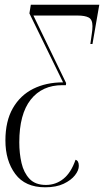

<svg xmlns="http://www.w3.org/2000/svg" viewBox="-20 -556 442 816"><path d="M172 240Q87 240 45 183.5Q3 127 3 41Q3 -41 34.5 -96Q66 -151 121 -178.5Q176 -206 248 -206L105 -499L111 -536H402L373 -369H364Q367 -394 370 -411.5Q373 -429 373 -445Q373 -473 357 -481.5Q341 -490 309 -490H122L261 -203L260 -194H245Q159 -194 110.5 -132.5Q62 -71 62 49Q62 96 71.5 137Q81 178 105.5 204Q130 230 175 230Q217 230 249.5 204Q282 178 301 123Q315 127 315 149Q315 168 298.5 189Q282 210 250.5 225Q219 240 172 240Z"/></svg>

Font: Noto Serif Display ExtraCondensed Light
Style: Italic
Weight: 300
Width: 2
Italic angle: -12°
Designer: Monotype Design Team
Foundry: Monotype Imaging Inc.
Version: Version 2.009